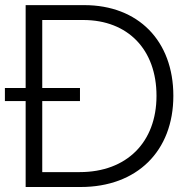

<svg xmlns="http://www.w3.org/2000/svg" viewBox="-22 -748 746 768"><path d="M80.6 0H300.8C525.4 0 671.4 -143.1 671.4 -364.7C671.4 -585 530.8 -727.5 314.9 -727.5H80.6V-396H-2.4V-343.8H80.6ZM147 -59.6V-343.8H297.9V-396H147V-668H310.5C490.2 -668 604 -549.3 604 -364.7C604 -179.2 484.9 -59.6 296.9 -59.6Z"/></svg>

Font: Guggenheim Sans Display Light
Style: Regular
Weight: 300
Designer: Modified by Tom Baber under direction of Pentagram Design 2023
Foundry: rsms
Version: Version 1.001;Glyphs 3.1.2 (3151)